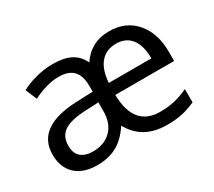

<svg xmlns="http://www.w3.org/2000/svg" viewBox="-108 -752 1081 968"><g transform="rotate(-30 432.0 -268.0)"><path d="M45.9 -148.9Q45.9 -312 290 -319.8L379.9 -323.2V-356.9Q379.9 -416.5 352.3 -445.3Q324.7 -474.1 268.1 -474.1Q200.2 -474.1 118.2 -433.1L90.8 -499Q125.5 -518.6 175 -531.7Q224.6 -544.9 274.9 -544.9Q337.4 -544.9 377.7 -524.7Q418 -504.4 439 -459Q465.3 -500.5 506.8 -523.2Q548.3 -545.9 603 -545.9Q699.2 -545.9 756.1 -480Q813 -414.1 813 -306.2V-252H470.2Q474.1 -64.9 625 -64.9Q668 -64.9 705.6 -73Q743.2 -81.1 789.1 -102.1V-24.9Q746.1 -5.9 709 2Q671.9 9.8 622.1 9.8Q480 9.8 418.9 -103Q378.9 -42.5 330.6 -16.4Q282.2 9.8 215.8 9.8Q135.7 9.8 90.8 -32Q45.9 -73.7 45.9 -148.9ZM137.2 -147.9Q137.2 -103 162.6 -82Q188 -61 230 -61Q298.3 -61 338.1 -100.8Q377.9 -140.6 377.9 -213.9V-262.2L303.2 -258.8Q216.8 -255.4 177 -229.5Q137.2 -203.6 137.2 -147.9ZM602.1 -474.1Q543.9 -474.1 510.7 -434.8Q477.5 -395.5 472.2 -320.8H720.2Q720.2 -395 689.7 -434.6Q659.2 -474.1 602.1 -474.1Z"/></g></svg>

Font: Noto Sans Historic
Style: Regular
Weight: 400
Designer: Monotype Design Team
Foundry: Monotype Imaging Inc.
Version: Version 0.71 uh